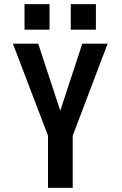

<svg xmlns="http://www.w3.org/2000/svg" viewBox="-20 -912 590 932"><path d="M213 0V-253.5L42.5 -700H165.5L272.5 -374.5L379.5 -700H502.5L333 -253.5V0ZM99 -892H220.5V-768H99ZM323.5 -892H445.5V-768H323.5Z"/></svg>

Font: Trispace SemiCondensed Medium
Style: Regular
Weight: 500
Width: 4
Designer: Tyler Finck
Foundry: Etcetera Type Company
Version: Version 1.210; ttfautohint (v1.8.3)